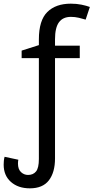

<svg xmlns="http://www.w3.org/2000/svg" viewBox="-33 -785 510 1047"><path d="M130 242Q66 242 26.5 207Q-13 172 -13 113Q-13 103 -12 92Q-11 81 -8 70L67 86Q66 90 65.5 95.5Q65 101 65 107Q65 138 81.5 153.5Q98 169 120 169Q148 169 163.5 150Q179 131 179 82V-468H85V-509L179 -539V-570Q179 -674 225 -719.5Q271 -765 353 -765Q385 -765 411.5 -759.5Q438 -754 457 -747L434 -678Q418 -683 397 -688Q376 -693 354 -693Q310 -693 288.5 -663.5Q267 -634 267 -571V-536H402V-468H267V79Q267 155 233.5 198.5Q200 242 130 242Z"/></svg>

Font: Go Noto Current
Style: Regular
Weight: 400
Designer: Monotype Design Team
Foundry: Monotype Imaging Inc.
Version: Version 2.007; ttfautohint (v1.8) -l 8 -r 50 -G 200 -x 14 -D